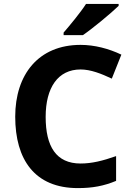

<svg xmlns="http://www.w3.org/2000/svg" viewBox="-20 -954 677 984"><path d="M588 -924V-934H421C392 -889 338 -824 306 -787V-774H405C456 -809 550 -887 588 -924ZM393 -598C445 -598 500 -576 553 -551L602 -674C537 -705 464 -724 393 -724C177 -724 58 -572 58 -356C58 -136 158 10 379 10C455 10 512 -1 575 -27V-154C507 -130 451 -116 393 -116C268 -116 214 -203 214 -355C214 -505 277 -598 393 -598Z"/></svg>

Font: Noto Sans Arabic UI
Style: Bold
Weight: 700
Designer: Monotype Design Team, Nadine Chahine and Nizar Qandah
Foundry: Monotype Imaging Inc.
Version: Version 2.010